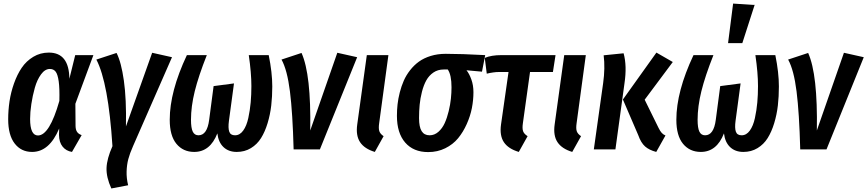

<svg xmlns="http://www.w3.org/2000/svg" viewBox="-20 -838 4865 1077"><path d="M253.9 -543Q367.7 -543 369.1 -396L401.9 -528.8H503.9L402.8 -255.9L403.8 -130.9Q404.3 -109.4 412.6 -97.7Q420.9 -85.9 438 -80.1L383.8 14.2Q350.6 8.8 331.1 -15.6Q311.5 -40 311 -81.1L312 -117.2Q256.8 14.2 160.2 14.2Q98.6 14.2 62.3 -33Q25.9 -80.1 25.9 -168.9Q25.9 -219.2 33.4 -269.8Q41 -320.3 58.6 -370.1Q76.2 -419.9 101.8 -457.8Q127.4 -495.6 166.7 -519.3Q206.1 -543 253.9 -543ZM259.8 -451.2Q232.4 -451.2 210.2 -420.9Q188 -390.6 175.3 -345.5Q162.6 -300.3 155.8 -254.4Q148.9 -208.5 148.9 -170.9Q148.9 -78.1 192.9 -78.1Q257.8 -78.1 313 -272Q314.9 -341.8 309.3 -381.6Q303.7 -421.4 292 -436.3Q280.3 -451.2 259.8 -451.2Z M633.8 -541Q660.2 -489.3 674.8 -386Q689.5 -282.7 686.5 -128.9L833.5 -542L944.8 -517.1L726.6 -19Q708 22.9 699.7 54.4Q691.4 85.9 690.2 123.5Q689 161.1 698.7 201.2L604.5 219.2Q575.7 155.8 577.6 104Q579.6 52.2 610.8 -18.1Q587.9 -374.5 520.5 -503.9Z M1069.3 14.2Q1007.3 14.2 969.7 -31.2Q932.1 -76.7 932.1 -166Q932.1 -324.7 1028.3 -528.8H1140.1Q1093.8 -412.1 1072.5 -326.4Q1051.3 -240.7 1051.3 -166Q1051.3 -120.1 1061.3 -99.6Q1071.3 -79.1 1093.3 -79.1Q1142.1 -79.1 1153.3 -166L1178.2 -355L1292.5 -370.1L1264.2 -160.2Q1258.8 -120.1 1265.9 -99.6Q1272.9 -79.1 1298.3 -79.1Q1325.2 -79.1 1344.2 -105.5Q1363.3 -131.8 1372.8 -175.8Q1382.3 -219.7 1386.2 -263.4Q1390.1 -307.1 1390.1 -355Q1390.1 -428.7 1375.5 -528.8H1487.3Q1507.3 -430.7 1507.3 -353Q1507.3 -296.9 1501.5 -246.1Q1495.6 -195.3 1481 -147Q1466.3 -98.6 1444.3 -63.5Q1422.4 -28.3 1387.5 -7.1Q1352.5 14.2 1308.1 14.2Q1262.2 14.2 1233.6 -12.9Q1205.1 -40 1199.2 -89.8Q1158.7 14.2 1069.3 14.2Z M1671.4 -541Q1725.6 -420.4 1720.2 -106L1872.1 -542L1983.4 -517.1L1774.4 0H1627Q1621.6 -204.6 1606.4 -325.2Q1591.3 -445.8 1559.1 -503.9Z M2158.7 -528.8 2106.9 -147Q2102.5 -117.2 2107.9 -101.8Q2113.3 -86.4 2131.8 -74.2L2082.5 14.2Q2024.4 -3.4 1999.8 -40.5Q1975.1 -77.6 1983.9 -140.1L2037.6 -528.8Z M2381.8 15.1Q2299.3 15.1 2252.9 -38.3Q2206.5 -91.8 2206.5 -188Q2206.5 -220.7 2210 -252.4Q2213.4 -284.2 2222.4 -319.3Q2231.4 -354.5 2244.9 -385.3Q2258.3 -416 2280.3 -444.1Q2302.2 -472.2 2329.8 -492.2Q2357.4 -512.2 2396 -524.2Q2434.6 -536.1 2480.5 -536.1Q2566.9 -536.1 2701.7 -528.8L2683.6 -436L2596.7 -443.8Q2612.3 -424.8 2624 -392.3Q2635.7 -359.9 2635.7 -320.8Q2635.7 -276.9 2627 -231.9Q2618.2 -187 2598.1 -142.1Q2578.1 -97.2 2549.6 -62.5Q2521 -27.8 2477.5 -6.3Q2434.1 15.1 2381.8 15.1ZM2389.6 -79.1Q2417 -79.1 2439 -98.4Q2460.9 -117.7 2474.4 -147.2Q2487.8 -176.8 2496.8 -214.1Q2505.9 -251.5 2509.3 -284.9Q2512.7 -318.4 2512.7 -348.1Q2512.7 -418 2491.7 -448.2H2468.8Q2436 -448.2 2411.1 -431.2Q2386.2 -414.1 2371.3 -387.2Q2356.4 -360.4 2346.9 -323.2Q2337.4 -286.1 2334 -250.5Q2330.6 -214.8 2330.6 -175.8Q2330.6 -125.5 2345.2 -102.3Q2359.9 -79.1 2389.6 -79.1Z M2953.1 -434.1 2913.1 -147Q2908.7 -117.2 2914.3 -101.8Q2919.9 -86.4 2939.5 -74.2L2890.1 14.2Q2831.1 -3.4 2806.4 -40.5Q2781.7 -77.6 2790.5 -140.1L2832.5 -434.1H2778.3Q2750 -434.1 2710.4 -424.8L2699.2 -513.2Q2735.4 -528.8 2792.5 -528.8H3096.2L3081.5 -434.1Z M3266.1 -528.8 3214.4 -147Q3210 -117.2 3215.3 -101.8Q3220.7 -86.4 3239.3 -74.2L3189.9 14.2Q3131.8 -3.4 3107.2 -40.5Q3082.5 -77.6 3091.3 -140.1L3145 -528.8Z M3661.1 14.2Q3621.6 3.9 3598.4 -16.6Q3575.2 -37.1 3560.1 -80.1L3474.1 -279.8L3662.1 -543L3753.9 -490.2L3596.2 -278.8L3674.3 -120.1Q3683.1 -102.1 3692.1 -92.3Q3701.2 -82.5 3712.9 -78.1ZM3311 0 3363.3 -372.1Q3375 -456.1 3366.2 -527.8L3478 -539.1Q3497.6 -468.3 3482.9 -370.1L3432.1 0Z M4092.3 -817.9 4212.9 -810.1 4144 -596.2H4064ZM3911.1 14.2Q3849.1 14.2 3811.5 -31.2Q3773.9 -76.7 3773.9 -166Q3773.9 -324.7 3870.1 -528.8H3981.9Q3935.5 -412.1 3914.3 -326.4Q3893.1 -240.7 3893.1 -166Q3893.1 -120.1 3903.1 -99.6Q3913.1 -79.1 3935.1 -79.1Q3983.9 -79.1 3995.1 -166L4020 -355L4134.3 -370.1L4106 -160.2Q4100.6 -120.1 4107.7 -99.6Q4114.7 -79.1 4140.1 -79.1Q4167 -79.1 4186 -105.5Q4205.1 -131.8 4214.6 -175.8Q4224.1 -219.7 4228 -263.4Q4231.9 -307.1 4231.9 -355Q4231.9 -428.7 4217.3 -528.8H4329.1Q4349.1 -430.7 4349.1 -353Q4349.1 -296.9 4343.3 -246.1Q4337.4 -195.3 4322.8 -147Q4308.1 -98.6 4286.1 -63.5Q4264.2 -28.3 4229.2 -7.1Q4194.3 14.2 4149.9 14.2Q4104 14.2 4075.4 -12.9Q4046.9 -40 4041 -89.8Q4000.5 14.2 3911.1 14.2Z M4513.2 -541Q4567.4 -420.4 4562 -106L4713.9 -542L4825.2 -517.1L4616.2 0H4468.8Q4463.4 -204.6 4448.2 -325.2Q4433.1 -445.8 4400.9 -503.9Z"/></svg>

Font: Fira Sans Compressed Medium
Style: Italic
Weight: 500
Width: 3
Italic angle: -8°
Designer: Carrois Corporate & Edenspiekermann AG
Foundry: Carrois Corporate GbR & Edenspiekermann AG
Version: Version 4.203;PS 004.203;hotconv 1.0.88;makeotf.lib2.5.64775